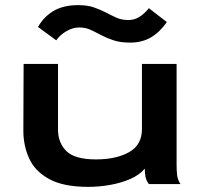

<svg xmlns="http://www.w3.org/2000/svg" viewBox="-20 -717 790 748"><path d="M324 11Q227 11 171.5 -19.5Q116 -50 93.5 -100Q71 -150 71 -207L72 -468H206V-212Q206 -161 238.5 -128.5Q271 -96 354 -96Q432 -96 482.5 -124Q533 -152 533 -214V-468H668V-73Q668 -53 670 -35Q672 -17 683 0H560Q550 -13 547 -27.5Q544 -42 544 -60Q523 -35 487 -19.5Q451 -4 408.5 3.5Q366 11 324 11ZM560 -685 630 -631Q602 -591 567.5 -571Q533 -551 487 -551Q449 -551 422 -560Q395 -569 373.5 -580.5Q352 -592 332.5 -601Q313 -610 289 -610Q264 -610 239.5 -596Q215 -582 199 -560L128 -612Q150 -651 188 -674Q226 -697 285 -697Q321 -697 346.5 -688Q372 -679 393 -668Q414 -657 434 -648Q454 -639 480 -639Q504 -639 523.5 -651.5Q543 -664 560 -685Z"/></svg>

Font: Inconsolata ExtraExpanded ExtraBold
Style: Regular
Weight: 800
Width: 8
Monospace: yes
Designer: Raph Levien, Cyreal, Brenton Simpson
Foundry: Raph Levien, Cyreal, Google
Version: Version 3.001; ttfautohint (v1.8.2.53-6de2)